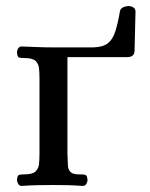

<svg xmlns="http://www.w3.org/2000/svg" viewBox="-20 -609 493 632"><path d="M51 3Q44 3 40 -3.5Q36 -10 36 -17Q37 -32 43 -33.5Q49 -35 59 -35Q87 -35 97 -44.5Q107 -54 108.5 -70Q110 -86 110 -103V-350Q110 -368 108.5 -383.5Q107 -399 97 -408.5Q87 -418 59 -418Q49 -418 43 -419.5Q37 -421 36 -436Q36 -444 40 -450Q44 -456 51 -456Q80 -455 104.5 -454Q129 -453 155 -453H287Q319 -454 335 -466.5Q351 -479 359.5 -505.5Q368 -532 375 -573Q377 -581 385.5 -585Q394 -589 404 -589Q412 -589 419 -584.5Q426 -580 426 -571L423 -444Q423 -431 416.5 -426Q410 -421 400 -421H202V-103Q203 -81 203.5 -65.5Q204 -50 213 -42Q222 -34 246 -35Q254 -35 260.5 -33.5Q267 -32 268 -17Q268 -10 264 -3.5Q260 3 252 3Q224 1 202.5 0.5Q181 0 155 0Q129 0 104.5 0.5Q80 1 51 3Z"/></svg>

Font: Alice
Style: Regular
Weight: 400
Designer: Ksenia Yerulevich
Foundry: Cyreal (http://www.cyreal.org/)
Version: Version 2.003; ttfautohint (v1.8.3)